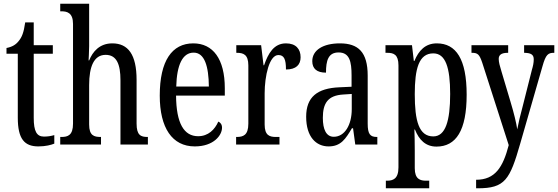

<svg xmlns="http://www.w3.org/2000/svg" viewBox="-20 -780 3011 1036"><path d="M187 10C226 10 256 2 273 -5V-51C255 -46 239 -43 217 -43C178 -43 162 -72 162 -144V-490H265V-536H162V-659H116C108 -603 98 -580 82 -560C66 -539 46 -527 15 -521V-490H76V-145C76 -30 112 10 187 10Z M305 0H525V-41H523C488 -41 461 -48 461 -108V-321C461 -421 487 -484 550 -484C609 -484 630 -434 630 -347V0H778V-41H776C740 -41 717 -50 717 -113V-349C717 -486 671 -546 586 -546C517 -546 480 -501 461 -454H458C458 -462 461 -499 461 -531V-760H305V-719H312C343 -719 374 -710 374 -651V-113C374 -50 346 -41 312 -41H305Z M1031 10C1133 10 1178 -50 1178 -91C1178 -109 1169 -119 1158 -124C1139 -81 1104 -45 1049 -45C973 -45 931 -114 930 -264H1193V-304C1193 -462 1129 -546 1023 -546C908 -546 842 -452 842 -264C842 -90 909 10 1031 10ZM1107 -313H931C934 -430 965 -496 1025 -496C1084 -496 1106 -422 1107 -313Z M1254 0H1488V-41H1469C1435 -41 1408 -49 1408 -108V-276C1408 -370 1433 -483 1482 -483C1513 -483 1523 -460 1523 -405C1578 -405 1602 -431 1602 -471C1602 -516 1576 -546 1523 -546C1458 -546 1427 -492 1405 -428H1402L1389 -536H1255V-495H1258C1293 -495 1320 -486 1320 -427V-113C1320 -50 1292 -41 1257 -41H1254Z M1753 10C1820 10 1845 -31 1879 -88H1885L1897 0H2016V-41H2013C1977 -41 1964 -57 1964 -113V-372C1964 -499 1913 -546 1814 -546C1724 -546 1665 -510 1665 -450C1665 -409 1690 -388 1739 -388C1739 -453 1751 -497 1807 -497C1866 -497 1877 -448 1877 -373V-312L1812 -309C1691 -304 1632 -256 1632 -150C1632 -41 1686 10 1753 10ZM1781 -42C1740 -42 1722 -82 1722 -144C1722 -223 1749 -265 1832 -270L1878 -273V-191C1878 -106 1840 -42 1781 -42Z M2062 236H2296V195H2279C2248 195 2218 187 2218 128V33C2218 -13 2217 -52 2216 -81H2219C2241 -25 2277 11 2335 11C2441 11 2498 -76 2498 -269C2498 -461 2441 -546 2337 -546C2275 -546 2239 -507 2216 -451H2213L2203 -536H2060V-495H2070C2104 -495 2130 -486 2130 -427V123C2130 186 2100 195 2068 195H2062ZM2318 -44C2240 -44 2218 -128 2218 -272C2218 -409 2240 -492 2318 -492C2384 -492 2409 -416 2409 -273C2409 -128 2384 -44 2318 -44Z M2549 190V236H2558C2705 236 2731 190 2787 -5L2907 -422C2925 -487 2938 -495 2969 -495H2971V-536H2808V-495H2811C2844 -494 2860 -486 2860 -460C2860 -441 2856 -423 2850 -403L2800 -205C2787 -157 2778 -119 2771 -82C2766 -116 2754 -167 2734 -233L2686 -394C2677 -423 2671 -445 2671 -462C2671 -481 2682 -495 2719 -495H2722V-536H2524V-495H2527C2558 -495 2567 -486 2582 -442L2725 3C2694 122 2652 190 2549 190Z"/></svg>

Font: Noto Serif Georgian ExtraCondensed
Style: Regular
Weight: 400
Width: 2
Designer: Monotype Design Team, Akaki Razmadze
Foundry: Google LLC
Version: Version 2.003